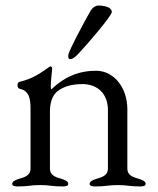

<svg xmlns="http://www.w3.org/2000/svg" viewBox="-20 -669 568 692"><path d="M265 -478C296 -511 383 -612 383 -626C383 -642 359 -649 334 -649C324 -649 313 -641 307 -631C288 -598 226 -484 226 -469C226 -460 226 -456 235 -456C243 -456 257 -469 265 -478ZM279 -366C333 -365 369 -330 369 -272V-62C369 -35 346 -30 326 -24C315 -20 303 -16 303 -6C303 2 316 3 323 3C363 3 370 -2 405 -2C440 -2 445 3 485 3C493 3 505 2 505 -6C505 -16 493 -20 482 -24C462 -30 439 -35 439 -62V-275C439 -353 391 -414 326 -414C263 -414 211.5 -391.5 165 -347C163.6 -348.4 163 -353 163 -359C163 -378 168 -414 168 -423C168 -427 164 -430 161 -430C127 -407 102 -386 50 -374C46 -373 43 -368 43 -362C43 -356 46 -350 51 -349C85 -342 90.2 -313 90 -277V-62C90 -35 67 -30 47 -24C36 -20 24 -16 24 -6C24 2 36 3 44 3C84 3 90 -2 125 -2C160 -2 166 3 206 3C214 3 226 2 226 -6C226 -16 214 -20 203 -24C183 -30 160 -35 160 -62V-268C160 -309 175 -331 187 -340C212 -360 245 -366 279 -366Z"/></svg>

Font: EB Garamond 12
Style: Regular
Weight: 400
Version: Version 0.016+